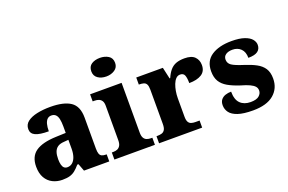

<svg xmlns="http://www.w3.org/2000/svg" viewBox="-99 -1121 2216 1478"><g transform="rotate(-20 1009.0 -382.0)"><path d="M200 10Q157 10 121 -8Q85 -26 64 -62.5Q43 -99 43 -154Q43 -237 98 -275.5Q153 -314 265 -318L346 -321V-375Q346 -411 340.5 -435.5Q335 -460 322 -472.5Q309 -485 287 -485Q267 -485 254 -472.5Q241 -460 234.5 -436Q228 -412 228 -377Q155 -377 120 -393Q85 -409 85 -446Q85 -484 114.5 -506.5Q144 -529 193 -539.5Q242 -550 301 -550Q412 -550 467.5 -512.5Q523 -475 523 -382V-128Q523 -101 528.5 -85.5Q534 -70 547 -64Q560 -58 582 -58H586V0H379L356 -61H346Q324 -35 304.5 -19.5Q285 -4 261 3Q237 10 200 10ZM269 -68Q293 -68 310.5 -83Q328 -98 337.5 -126Q347 -154 347 -191V-264L310 -261Q277 -259 258 -246Q239 -233 230.5 -209.5Q222 -186 222 -151Q222 -124 227 -105Q232 -86 242.5 -77Q253 -68 269 -68Z M628 0V-58H640Q660 -58 674.5 -64.5Q689 -71 698 -86.5Q707 -102 707 -130V-412Q707 -438 698 -452Q689 -466 674 -472Q659 -478 640 -478H624V-536H882V-128Q882 -101 890.5 -85.5Q899 -70 914.5 -64Q930 -58 949 -58H960V0ZM790 -622Q749 -622 721 -641.5Q693 -661 693 -698Q693 -738 721 -756Q749 -774 790 -774Q829 -774 858.5 -756Q888 -738 888 -698Q888 -661 858.5 -641.5Q829 -622 790 -622Z M994 0V-58H999Q1022 -58 1038 -63Q1054 -68 1063 -83.5Q1072 -99 1072 -130V-410Q1072 -440 1064.5 -454.5Q1057 -469 1042 -473.5Q1027 -478 1005 -478H1002V-536H1220L1241 -442H1246Q1262 -479 1282.5 -503Q1303 -527 1331.5 -537.5Q1360 -548 1400 -548Q1458 -548 1484 -521.5Q1510 -495 1510 -454Q1510 -403 1472.5 -379.5Q1435 -356 1371 -356Q1371 -397 1362.5 -419.5Q1354 -442 1326 -442Q1306 -442 1291.5 -427Q1277 -412 1267.5 -387.5Q1258 -363 1253 -334Q1248 -305 1248 -276V-125Q1248 -96 1256.5 -81.5Q1265 -67 1280 -62.5Q1295 -58 1313 -58H1347V0Z M1762 10Q1684 10 1638.5 -5.5Q1593 -21 1573.5 -47.5Q1554 -74 1554 -107Q1554 -135 1567.5 -152Q1581 -169 1603 -176.5Q1625 -184 1651 -184Q1651 -118 1682 -87.5Q1713 -57 1766 -57Q1814 -57 1835.5 -75.5Q1857 -94 1857 -119Q1857 -139 1844.5 -153Q1832 -167 1805.5 -179.5Q1779 -192 1736 -204Q1677 -223 1638 -245.5Q1599 -268 1579.5 -300.5Q1560 -333 1560 -383Q1560 -468 1622 -508.5Q1684 -549 1786 -549Q1851 -549 1891 -535Q1931 -521 1949 -499Q1967 -477 1967 -453Q1967 -419 1942.5 -401Q1918 -383 1865 -383Q1865 -432 1838.5 -458Q1812 -484 1770 -484Q1736 -484 1715.5 -470Q1695 -456 1695 -430Q1695 -400 1720 -382.5Q1745 -365 1815 -343Q1869 -326 1908.5 -305Q1948 -284 1969 -252Q1990 -220 1990 -169Q1990 -88 1932 -39Q1874 10 1762 10Z"/></g></svg>

Font: Noto Rashi Hebrew ExtraBold
Style: Regular
Weight: 800
Version: Version 1.006